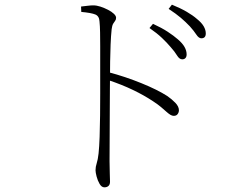

<svg xmlns="http://www.w3.org/2000/svg" viewBox="-20 -763 1040 822"><path d="M711 -561Q695 -580 673.5 -600.5Q652 -621 620 -643L635 -661Q672 -644 698 -627Q724 -610 741 -595Q761 -578 770 -562Q779 -546 779 -530Q779 -520 774 -514.5Q769 -509 760 -509Q748 -509 738 -525.5Q728 -542 711 -561ZM793 -650Q775 -669 754.5 -686.5Q734 -704 702 -725L716 -743Q753 -728 779.5 -712.5Q806 -697 823 -682Q843 -666 852 -650.5Q861 -635 861 -620Q861 -609 856 -604Q851 -599 842 -599Q831 -599 820.5 -615Q810 -631 793 -650ZM327 -735Q345 -737 357 -738.5Q369 -740 379 -740Q394 -740 410.5 -734.5Q427 -729 442.5 -721Q458 -713 467.5 -704Q477 -695 477 -687Q477 -679 473 -674Q469 -669 464.5 -661.5Q460 -654 458 -638Q455 -610 453.5 -572.5Q452 -535 451.5 -499Q451 -463 451 -437Q451 -424 450.5 -383.5Q450 -343 450 -288.5Q450 -234 449.5 -177Q449 -120 449 -73Q449 -42 450 -20.5Q451 1 451 15Q451 27 444.5 33Q438 39 427 39Q415 39 406.5 24.5Q398 10 393.5 -7.5Q389 -25 389 -34Q389 -49 394 -64Q399 -79 402 -106Q405 -134 406.5 -177Q408 -220 408.5 -268.5Q409 -317 409 -362Q409 -407 409 -438Q409 -468 409 -500.5Q409 -533 409 -564.5Q409 -596 408.5 -624Q408 -652 406 -671Q405 -694 388 -701Q371 -708 328 -712ZM444 -454Q516 -435 585 -407Q654 -379 696 -352Q715 -339 730.5 -323Q746 -307 746 -291Q746 -282 740.5 -274.5Q735 -267 724 -267Q717 -267 709.5 -271.5Q702 -276 692.5 -284.5Q683 -293 669.5 -304.5Q656 -316 636 -329Q597 -355 549 -378Q501 -401 444 -420Z"/></svg>

Font: Source Han Serif JP VF
Style: Regular
Weight: 250
Designer: Ryoko NISHIZUKA 西塚涼子 (kana & ideographs); Frank Grießhammer (Latin, Greek & Cyrillic); Wenlong ZHANG 张文龙 (bopomofo); San
Foundry: Adobe
Version: Version 2.001;hotconv 1.1.0;makeotfexe 2.6.0